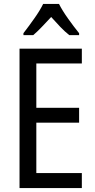

<svg xmlns="http://www.w3.org/2000/svg" viewBox="-20 -963 488 983"><path d="M399 0H80V-714H399V-638H166V-411H385V-335H166V-77H399ZM282 -943Q299 -909 329 -867Q359 -825 385 -793V-783H335Q312 -801 289 -825Q266 -849 242 -876Q217 -849 193.5 -824.5Q170 -800 150 -783H100V-793Q127 -828 156 -869Q185 -910 201 -943Z"/></svg>

Font: Noto Sans Gurmukhi Condensed
Style: Regular
Weight: 400
Width: 3
Designer: Jelle Bosma - Monotype Design Team
Foundry: Monotype Imaging Inc.
Version: Version 2.004; ttfautohint (v1.8.4.7-5d5b)